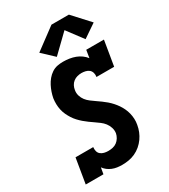

<svg xmlns="http://www.w3.org/2000/svg" viewBox="-235 -1093 1069 1212"><g transform="rotate(-30 300.0 -487.0)"><path d="M289 8Q270 8 252 5.5Q234 3 217 -4Q200 -11 186.5 -21.5Q173 -32 163 -46L155 0H26L56 -181H185Q183 -166 186.5 -151.5Q190 -137 201 -128Q212 -119 226.5 -115.5Q241 -112 256 -112Q272 -112 288.5 -115.5Q305 -119 318.5 -129Q332 -139 341 -154Q350 -169 353 -185Q356 -206 349.5 -226Q343 -246 331 -261.5Q319 -277 303 -289Q287 -301 271 -312Q255 -323 239 -334.5Q223 -346 208 -359Q193 -372 179.5 -386.5Q166 -401 155.5 -417.5Q145 -434 136.5 -452Q128 -470 123.5 -490.5Q119 -511 118.5 -532Q118 -553 121 -574Q125 -595 132 -615.5Q139 -636 149 -655.5Q159 -675 173.5 -692.5Q188 -710 207 -722.5Q226 -735 247 -739Q268 -743 289 -743Q312 -743 334.5 -739.5Q357 -736 377 -728.5Q397 -721 414.5 -708.5Q432 -696 445 -679L454 -735H583L553 -554H424Q427 -569 423 -583.5Q419 -598 408.5 -607Q398 -616 383 -619.5Q368 -623 354 -623Q339 -623 323.5 -619Q308 -615 295 -605Q282 -595 274.5 -580.5Q267 -566 265 -551Q261 -530 267 -510Q273 -490 285 -474.5Q297 -459 313 -447Q329 -435 345 -424Q361 -413 377 -401.5Q393 -390 408 -377Q423 -364 436 -349.5Q449 -335 460 -319Q471 -303 479.5 -285Q488 -267 493 -247Q498 -227 499 -206Q500 -185 496 -164Q492 -140 483 -117.5Q474 -95 459.5 -74.5Q445 -54 425.5 -37.5Q406 -21 383 -10.5Q360 0 336 4Q312 8 289 8ZM271 -789 188 -867 343 -982H470L581 -861L484 -795L397 -911Z"/></g></svg>

Font: Iosevka Etoile Heavy Oblique
Style: Regular
Weight: 900
Italic angle: -9°
Designer: Belleve Invis
Foundry: Belleve Invis
Version: Version 15.5.2; ttfautohint (v1.8.4)